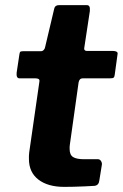

<svg xmlns="http://www.w3.org/2000/svg" viewBox="-20 -730 480 750"><path d="M231 0Q167 0 130 -28.5Q93 -57 93 -109Q93 -115 93 -121Q93 -127 94 -134L134 -412Q135 -419 130.5 -421.5Q126 -424 118 -424H56Q43 -424 45 -446L56 -519Q57 -527 60.5 -528.5Q64 -530 72 -530H141Q146 -530 150.5 -534.5Q155 -539 156 -545L192 -697Q195 -710 211 -710H319Q326 -710 329 -705Q332 -700 331 -687L309 -542Q308 -537 311 -534Q314 -531 319 -531H422Q430 -531 435.5 -528Q441 -525 439 -517L428 -437Q427 -429 423.5 -426.5Q420 -424 409 -424H303Q290 -424 287 -408L253 -166Q252 -161 252 -157Q252 -153 252 -148Q252 -125 265.5 -116.5Q279 -108 309 -108H363Q370 -108 374.5 -101Q379 -94 378 -87L368 -25Q366 -6 349 -4Q332 -3 310.5 -2Q289 -1 268 -0.5Q247 0 231 0Z"/></svg>

Font: Libre Franklin
Style: Bold Italic
Weight: 700
Italic angle: -8°
Designer: Pablo Impallari, Rodrigo Fuenzalida, Nhung Nguyen
Foundry: Impallari Type
Version: Version 3.000